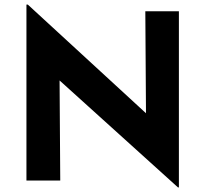

<svg xmlns="http://www.w3.org/2000/svg" viewBox="-20 -785 893 835"><path d="M754 30 196 -474 239 -450 242 0H95V-765H101L647 -263L615 -277L612 -736H758V30Z"/></svg>

Font: Josefin Sans Thin
Style: Bold
Weight: 700
Version: Version 2.000